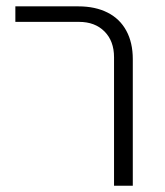

<svg xmlns="http://www.w3.org/2000/svg" viewBox="-20 -590 523 610"><path d="M342.3 -408.2Q342.3 -459.5 312 -490Q281.7 -520.5 231 -520.5H28.8V-569.8H229Q282.7 -569.8 321.8 -550Q360.8 -530.3 381.3 -492.4Q401.9 -454.6 401.9 -402.3V0H342.3Z"/></svg>

Font: Heebo Light
Style: Regular
Weight: 300
Designer: Oded Ezer
Foundry: Meir Sadan
Version: Version 2.001; ttfautohint (v1.5.14-ce02) -l 8 -r 50 -G 200 